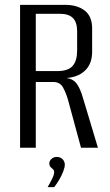

<svg xmlns="http://www.w3.org/2000/svg" viewBox="-20 -611 454 794"><path d="M63 0V-591H249Q299 -591 330 -567.5Q361 -544 361 -493V-397Q361 -346 330.5 -318Q300 -290 248 -288V-289Q280 -287 296 -266.5Q312 -246 324 -203L385 0H315L261 -199Q253 -227 240.5 -249.5Q228 -272 200 -272H128V0ZM128 -317H216Q262 -317 280.5 -338.5Q299 -360 299 -402V-482Q299 -519 281.5 -536.5Q264 -554 228 -554H128ZM177 163Q188 144 196 127.5Q204 111 204 100Q204 93 199 89Q194 85 189 79.5Q184 74 184 64Q184 54 193 46Q202 38 215 38Q230 38 239 47.5Q248 57 248 70Q248 81 241.5 98Q235 115 225 132Q215 149 204 163Z"/></svg>

Font: Alumni Sans Thin
Style: Regular
Weight: 400
Version: Version 1.018